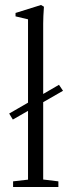

<svg xmlns="http://www.w3.org/2000/svg" viewBox="-20 -746 285 766"><path d="M32.2 0V-22.5L91.8 -29.3V-303.7L31.2 -269L16.6 -293L91.8 -336.4V-668.9L42 -680.7V-694.3L143.6 -726.1L155.3 -719.2Q152.3 -679.2 152.3 -652.3V-371.1L215.3 -407.7L231.4 -383.8L152.3 -338.4V-29.8L212.9 -22.5V0Z"/></svg>

Font: Elstob Light
Style: Regular
Weight: 300
Designer: Peter S. Baker
Version: Version 1.015